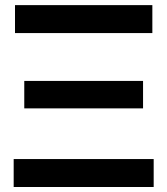

<svg xmlns="http://www.w3.org/2000/svg" viewBox="-20 -748 669 768"><path d="M34.7 0V-111.8H594.7V0ZM40 -615.7V-727.5H589.4V-615.7ZM77.1 -314.5V-424.3H552.2V-314.5Z"/></svg>

Font: Inter Display SemiBold
Style: Regular
Weight: 600
Designer: Rasmus Andersson
Foundry: rsms
Version: Version 4.001;git-9221beed3